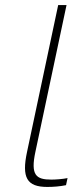

<svg xmlns="http://www.w3.org/2000/svg" viewBox="-20 -730 304 759"><path d="M183 -20C123 -20 100 -37 120 -130L243 -710H210L87 -130C65 -28 86 9 167 9C191 9 217 7 241 2L247 -26C228 -22 200 -20 183 -20Z"/></svg>

Font: LT Wave Text Thin Italic
Style: Regular
Weight: 100
Designer: Daniel Lyons
Version: Version 2.5 (Glyphs App)